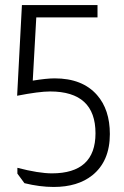

<svg xmlns="http://www.w3.org/2000/svg" viewBox="-20 -736 492 762"><path d="M367 -716V-667H124L110 -416Q165 -425 197 -425Q307 -425 365 -359Q416 -301 416 -204Q416 -96 346 -40Q288 6 193 6Q138 6 77 -9L49 -47V-70Q134 -48 186 -48Q359 -48 359 -207Q359 -373 179 -373Q135 -373 48 -356L67 -716Z"/></svg>

Font: Almarai Light
Style: Regular
Weight: 300
Designer: Boutros International 2019
Foundry: Created by Boutros International 2019
Version: Version 1.10